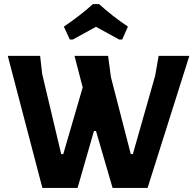

<svg xmlns="http://www.w3.org/2000/svg" viewBox="-20 -918 947 938"><path d="M321 -725 292 -788Q372 -842 434 -898H464Q529 -839 605 -788L577 -725H562Q550 -732 510 -753.5Q470 -775 449 -787Q428 -775 388 -753.5Q348 -732 336 -725ZM905 -645 701 0H530L449 -278H439L359 0H187L18 -645H176L186 -557L279 -165H289L384 -491L344 -645H508L522 -541L619 -165H629L738 -548L755 -645Z"/></svg>

Font: Alegreya Sans SC ExtraBold
Style: Regular
Weight: 800
Designer: Juan Pablo del Peral
Foundry: Huerta Tipografica
Version: Version 2.007